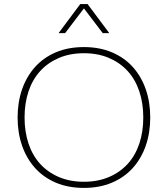

<svg xmlns="http://www.w3.org/2000/svg" viewBox="-20 -908 820 938"><path d="M390 10Q313 10 253 -15.5Q193 -41 151.5 -87Q110 -133 88 -196Q66 -259 66 -334Q66 -409 88 -472Q110 -535 151.5 -581Q193 -627 253 -652.5Q313 -678 390 -678Q466 -678 526.5 -652.5Q587 -627 628.5 -581Q670 -535 692 -472Q714 -409 714 -334Q714 -259 692 -196Q670 -133 628.5 -87Q587 -41 526.5 -15.5Q466 10 390 10ZM390 -20Q458 -20 512 -43Q566 -66 603.5 -107Q641 -148 660.5 -206Q680 -264 680 -334Q680 -404 660.5 -462Q641 -520 603.5 -561Q566 -602 512 -625Q458 -648 390 -648Q322 -648 268 -625Q214 -602 176.5 -561Q139 -520 119.5 -462Q100 -404 100 -334Q100 -264 119.5 -206Q139 -148 176.5 -107Q214 -66 268 -43Q322 -20 390 -20ZM482 -746 390 -867 298 -746H266L372 -888H408L514 -746Z"/></svg>

Font: Celebes Thin
Style: Regular
Weight: 250
Designer: Anugrah Pasau
Foundry: Lafontype
Version: Version 1.000; ttfautohint (v1.8.4)